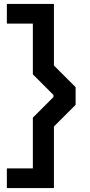

<svg xmlns="http://www.w3.org/2000/svg" viewBox="-20 -802 461 979"><path d="M15 157H255V-157L365.5 -267.5V-357.5L255 -468V-782H15V-681.5H147.5V-423L252.5 -318V-307L147.5 -202V56.5H15Z"/></svg>

Font: MCL Standard Medium
Style: Regular
Weight: 500
Designer: Květoslav Bartoš
Foundry: Florian Karsten
Version: Version 1.001;Glyphs 3.2.3 (3260)